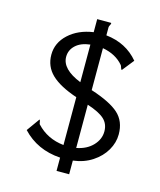

<svg xmlns="http://www.w3.org/2000/svg" viewBox="-106 -728 713 853"><g transform="rotate(15 250.0 -302.0)"><path d="M235 -14Q128 -21 60 -94L103 -154Q106 -152 107 -143.5Q108 -135 110 -133Q159 -80 235 -72V-292Q155 -319 117 -355.5Q79 -392 79 -446Q79 -501 122.5 -541Q166 -581 235 -591V-651H299Q300 -650 300 -648Q300 -646 297 -640.5Q294 -635 293 -630V-592Q386 -582 442 -515L399 -461Q395 -463 393 -471Q391 -479 388 -482Q354 -522 293 -533V-340Q383 -311 421.5 -276Q460 -241 460 -181Q460 -143 439.5 -107.5Q419 -72 381 -47Q343 -22 293 -16V47H235ZM235 -534Q192 -529 168.5 -507Q145 -485 145 -454Q145 -397 235 -361ZM395 -177Q395 -212 371.5 -233.5Q348 -255 293 -273V-74Q340 -83 367.5 -112Q395 -141 395 -177Z"/></g></svg>

Font: Vazir Code FD
Style: Code-FD
Weight: 400
Foundry: DejaVu fonts team - Redesigned by Saber Rastikerdar
Version: Version 1.1.2